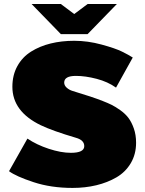

<svg xmlns="http://www.w3.org/2000/svg" viewBox="-20 -920 723 957"><path d="M350 -750H283.3L137.5 -900H283.3L350 -850L416.7 -900H562.5L416.7 -750ZM25 -66.7 116.7 -229.2Q162.5 -198.3 223.3 -178.3Q284.2 -158.3 333.3 -158.3Q400 -158.3 400 -191.7Q400 -221.7 358.3 -233.3Q242.5 -267.5 183.3 -295.8Q41.7 -364.2 41.7 -487.5Q41.7 -545.8 66.7 -590.8Q91.7 -635.8 135 -662.9Q178.3 -690 232.5 -703.3Q286.7 -716.7 350 -716.7Q417.5 -716.7 486.2 -697.9Q555 -679.2 587.9 -662.9Q620.8 -646.7 641.7 -633.3L558.3 -483.3Q517.5 -512.5 461.7 -527.1Q405.8 -541.7 358.3 -541.7Q300 -541.7 300 -508.3Q300 -494.2 312.5 -482.9Q325 -471.7 341.7 -466.7Q444.2 -435.8 491.7 -416.7Q517.5 -406.7 536.2 -397.5Q555 -388.3 579.6 -370.8Q604.2 -353.3 620 -332.5Q635.8 -311.7 647.1 -279.6Q658.3 -247.5 658.3 -208.3Q658.3 -151.7 632.1 -107.1Q605.8 -62.5 560.8 -36.2Q515.8 -10 460.4 3.3Q405 16.7 341.7 16.7Q234.2 16.7 147.1 -12.1Q60 -40.8 25 -66.7Z"/></svg>

Font: BoonTook
Style: Regular
Weight: 400
Designer: Sungsit Sawaiwan
Foundry: FontUni
Version: Version 3.0